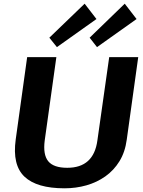

<svg xmlns="http://www.w3.org/2000/svg" viewBox="-20 -1009 776 1039"><path d="M329 10Q179 10 112.5 -53Q46 -116 65 -254L127 -700H285L222 -249Q212 -172 241 -136.5Q270 -101 344 -101Q487 -101 507 -249L571 -700H728L666 -254Q657 -186 626.5 -136.5Q596 -87 550 -54.5Q504 -22 447.5 -6Q391 10 329 10ZM502 -906 288 -754 247 -805 438 -989ZM719 -906 505 -754 465 -805 655 -989Z"/></svg>

Font: Pathway Extreme 28pt
Style: Bold Italic
Weight: 700
Italic angle: -8°
Designer: Eduardo Rodriguez Tunni
Foundry: Eduardo Rodriguez Tunni
Version: Version 1.001;gftools[0.9.26]